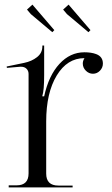

<svg xmlns="http://www.w3.org/2000/svg" viewBox="-20 -810 485 830"><path d="M120.1 -790 214.8 -679.7 206.1 -670.9 113.3 -749 96.7 -768.6ZM276.4 -790 371.1 -679.7 362.3 -670.9 269.5 -749 252.9 -768.6ZM103.5 -60.5V-490.2Q103.5 -503.9 94.7 -512.7Q85.9 -521.5 71.3 -521.5Q69.3 -521.5 67.4 -521.5L9.8 -516.6L8.8 -522.5L84 -538.1Q117.2 -544.9 140.1 -563Q163.1 -581.1 163.1 -609.4V-613.3H170.9V-485.4Q170.9 -419.9 163.1 -395.5V-393.6H170.9Q190.4 -483.4 236.8 -533.7Q283.2 -584 344.7 -584Q375 -584 395.5 -576.2Q424.8 -565.4 424.8 -535.2Q424.8 -517.6 412.1 -504.4Q399.4 -491.2 381.8 -491.2Q364.3 -491.2 351.1 -504.4Q337.9 -517.6 337.9 -535.2Q337.9 -546.9 344.7 -557.6V-558.6Q270.5 -558.6 225.1 -483.4Q179.7 -408.2 179.7 -285.2V-59.6Q179.7 -7.8 232.4 -7.8H293.9V0H17.6V-8.8H51.8Q103.5 -8.8 103.5 -60.5Z"/></svg>

Font: FoglihtenNo07
Style: Regular
Weight: 500
Designer: gluk (gluksza@wp.pl)
Foundry: gluk (gluksza@wp.pl)
Version: Version 0.871